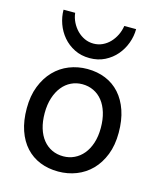

<svg xmlns="http://www.w3.org/2000/svg" viewBox="-115 -840 786 936"><g transform="rotate(15 278.5 -372.5)"><path d="M130.4 -246.6Q130.4 -204.1 140.6 -170.4Q150.9 -136.7 169.7 -113.5Q188.5 -90.3 214.4 -78.1Q240.2 -65.9 272 -65.9Q301.3 -65.9 327.1 -78.1Q353 -90.3 372.3 -113.5Q391.6 -136.7 402.6 -170.4Q413.6 -204.1 413.6 -246.6Q413.6 -289.6 403.3 -323.5Q393.1 -357.4 374.3 -381.1Q355.5 -404.8 329.3 -417.2Q303.2 -429.7 272 -429.7Q242.2 -429.7 216.3 -417.2Q190.4 -404.8 171.4 -381.1Q152.3 -357.4 141.4 -323.5Q130.4 -289.6 130.4 -246.6ZM40 -246.6Q40 -309.6 59.1 -358.2Q78.1 -406.7 110.4 -440.2Q142.6 -473.6 185.5 -490.7Q228.5 -507.8 276.9 -507.8Q327.1 -507.8 368.9 -490.7Q410.6 -473.6 440.7 -440.2Q470.7 -406.7 487.3 -358.2Q503.9 -309.6 503.9 -246.6Q503.9 -183.6 484.9 -135.3Q465.8 -86.9 433.6 -54.2Q401.4 -21.5 358.4 -4.6Q315.4 12.2 267.1 12.2Q216.8 12.2 175 -4.6Q133.3 -21.5 103.3 -54.2Q73.2 -86.9 56.6 -135.3Q40 -183.6 40 -246.6ZM455.1 -756.8Q455.1 -721.2 442.4 -686.3Q429.7 -651.4 406 -623.5Q382.3 -595.7 348.4 -578.6Q314.5 -561.5 272 -561.5Q229 -561.5 195.1 -578.6Q161.1 -595.7 137.5 -623.5Q113.8 -651.4 101.3 -686.3Q88.9 -721.2 88.9 -756.8H147.5Q150.4 -731.9 161.4 -710Q172.4 -688 189 -671.1Q205.6 -654.3 226.8 -644.5Q248 -634.8 272 -634.8Q295.9 -634.8 316.9 -644.5Q337.9 -654.3 354 -671.1Q370.1 -688 380.9 -710Q391.6 -731.9 395.5 -756.8Z"/></g></svg>

Font: Andika Eur
Style: Regular
Weight: 400
Designer: Victor Gaultney, Annie Olsen, Julie Remington, Don Collingsworth, Eric Hays, Becca Hirsbrunner
Foundry: SIL International
Version: Version 5.000